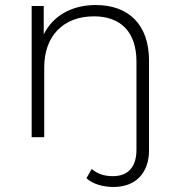

<svg xmlns="http://www.w3.org/2000/svg" viewBox="-20 -546 713 764"><path d="M106 0H156V-278C156 -402 231 -481 354 -481C461 -481 523 -418 523 -301V50C523 118 490 155 429 155C394 155 366 145 345 126L324 163C348 186 389 198 432 198C521 198 573 141 573 52V-305C573 -448 492 -526 361 -526C264 -526 190 -482 154 -409V-522H106Z"/></svg>

Font: Montserrat Light
Style: Regular
Weight: 300
Designer: Julieta Ulanovsky
Foundry: Julieta Ulanovsky
Version: Version 7.200